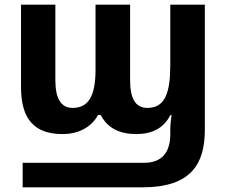

<svg xmlns="http://www.w3.org/2000/svg" viewBox="-20 -564 969 822"><path d="M77 238H590C799 238 857 137 857 -9V-544H709V-284C709 -166 686 -102 611 -102C560 -102 537 -142 537 -221V-544H389V-267C389 -160 363 -102 291 -102C241 -102 217 -142 217 -221V-544H70V-190C70 -50 131 10 248 10C310 10 369 -15 400 -72H411C440 -16 491 10 564 10C630 10 681 -15 709 -71H715C711 -51 709 -26 709 -8V11C709 86 675 133 597 133H77Z"/></svg>

Font: Noto Sans Display
Style: Bold
Weight: 700
Designer: Monotype Design Team
Foundry: Monotype Imaging Inc.
Version: Version 1.900